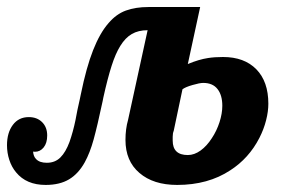

<svg xmlns="http://www.w3.org/2000/svg" viewBox="-58 -520 823 546"><path d="M-12.2 -29.8Q-24.9 -44.9 -31.5 -65.2Q-38.1 -85.4 -38.1 -106.9Q-38.1 -142.6 -21.5 -164.8Q-4.9 -187 23.9 -187Q47.4 -187 61.8 -172.6Q76.2 -158.2 76.2 -134.8Q76.2 -113.3 66.2 -100.8Q56.2 -88.4 41.5 -88.4Q38.1 -88.4 36.1 -88.9Q37.1 -75.2 44.4 -67.9Q54.2 -57.1 75.2 -57.1Q98.6 -57.1 113.8 -72.3Q128.9 -87.4 139.6 -116.2Q149.9 -145.5 156.7 -178.7Q161.6 -206.5 168.5 -235.8L171.9 -252Q187.5 -328.6 206.8 -377.4Q226.1 -426.3 250.5 -454.1Q272.5 -480 300 -490Q327.6 -500 363.8 -500H511.2L476.1 -337.9Q507.8 -351.1 533.7 -355Q552.2 -357.9 576.2 -357.9Q636.7 -357.9 670.9 -323Q705.1 -288.1 705.1 -225.1Q705.1 -203.1 698.7 -178Q692.4 -152.8 679.7 -127.9Q649.9 -69.8 596.7 -35.6Q533.7 5.9 445.8 5.9Q377.9 5.9 338.4 -28.3Q298.8 -62 298.8 -122.1Q298.8 -153.3 306.2 -179.2L361.8 -434.1Q335.4 -434.1 316.9 -423.3Q298.3 -412.6 284.2 -389.6Q270.5 -367.7 259.3 -332.5Q248 -297.4 235.8 -242.2L233.9 -232.4Q218.8 -161.6 208.3 -123.5Q197.8 -85.4 183.1 -58.6Q165 -25.9 138.4 -10Q111.8 5.9 71.8 5.9Q17.1 5.9 -12.2 -29.8ZM544.4 -127Q558.1 -147.5 566.2 -172.4Q574.2 -197.3 574.2 -219.2Q574.2 -249.5 560.5 -266.8Q546.9 -284.2 520 -284.2Q509.8 -284.2 489.7 -278.3Q469.2 -272.5 460.9 -266.1L436 -147.9Q433.1 -141.1 433.1 -131.1Q433.1 -121.1 433.1 -120.1Q433.1 -79.1 476.1 -79.1Q494.6 -79.1 512.5 -92Q530.3 -105 544.4 -127Z"/></svg>

Font: Pattaya
Style: Regular
Weight: 400
Designer: Pablo Impallari / Thai characters Designed by Thanarat Vachiruckul and Suppakit Chalermlarp
Foundry: Pablo Impallari
Version: Version 2.000